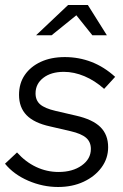

<svg xmlns="http://www.w3.org/2000/svg" viewBox="-33 -737 491 767"><path d="M199 10Q138 10 80 -15Q22 -40 -13 -83L35 -128Q69 -90 111.5 -70Q154 -50 201 -50Q257 -50 293.5 -76Q330 -102 330 -142Q330 -170 311 -186.5Q292 -203 249 -213L167 -232Q103 -246 73 -277Q43 -308 43 -358Q43 -404 66 -437.5Q89 -471 130 -490Q171 -509 226 -509Q282 -509 332.5 -489.5Q383 -470 427 -430L383 -382Q346 -415 304.5 -432.5Q263 -450 222 -450Q171 -450 140 -426Q109 -402 109 -364Q109 -336 127.5 -320Q146 -304 189 -294L271 -275Q337 -260 368 -229.5Q399 -199 399 -149Q399 -104 372.5 -68Q346 -32 301 -11Q256 10 199 10ZM111 -596 239 -717H318L394 -596H336L272 -676L173 -596Z"/></svg>

Font: Red Hat Display VF
Style: Italic
Weight: 300
Italic angle: -12°
Designer: Pentagram, MCKL
Foundry: Pentagram, MCKL
Version: Version 1.023